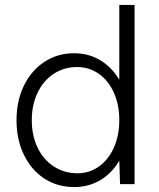

<svg xmlns="http://www.w3.org/2000/svg" viewBox="-20 -747 644 779"><path d="M464 -97V-727H526V0H467ZM47 -259Q47 -338 77 -399.5Q107 -461 160 -496Q213 -531 281 -531Q346 -531 397 -496Q448 -461 476.5 -399.5Q505 -338 505 -259Q505 -181 476.5 -119Q448 -57 397 -22.5Q346 12 281 12Q213 12 160 -22.5Q107 -57 77 -119Q47 -181 47 -259ZM464 -259Q464 -322 442 -371Q420 -420 381 -447.5Q342 -475 293 -475Q240 -475 198 -447.5Q156 -420 132.5 -371Q109 -322 109 -259Q109 -197 132.5 -148Q156 -99 198.5 -71.5Q241 -44 294 -44Q343 -44 381.5 -71.5Q420 -99 442 -148Q464 -197 464 -259Z"/></svg>

Font: 寒蝉端黑体 Light
Style: Regular
Weight: 300
Designer: ChillDuanSans {Warren2060}; 
Source Han Sans {Ryoko NISHIZUKA 西塚涼子 (kana, bopomofo & ideographs); Paul D. Hunt (Latin, G
Foundry: ChillType&Adobe
Version: Version 1.300;Glyphs 3.3 (3306)